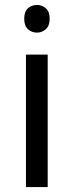

<svg xmlns="http://www.w3.org/2000/svg" viewBox="-20 -757 298 777"><path d="M130 -737Q150 -737 165.5 -723.5Q181 -710 181 -681Q181 -653 165.5 -639Q150 -625 130 -625Q108 -625 93 -639Q78 -653 78 -681Q78 -710 93 -723.5Q108 -737 130 -737ZM173 -536V0H85V-536Z"/></svg>

Font: Noto Sans Ogham
Style: Regular
Weight: 400
Designer: Monotype Design Team
Foundry: Monotype Imaging Inc.
Version: Version 2.001; ttfautohint (v1.8.4.7-5d5b)